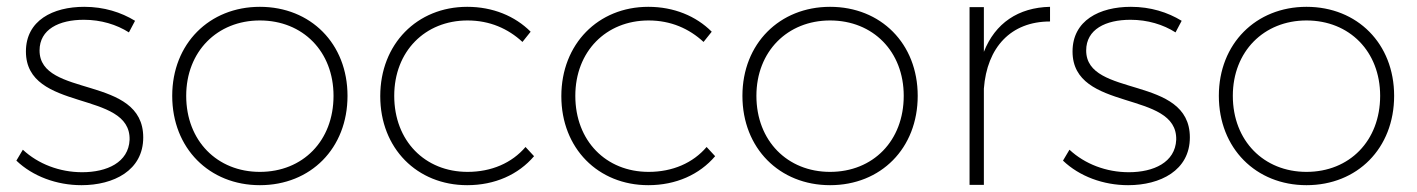

<svg xmlns="http://www.w3.org/2000/svg" viewBox="-20 -542 4156 563"><path d="M358 -447 376 -481C335 -506 285 -522 227 -522C135 -522 56 -482 56 -391C56 -212 364 -279 360 -132C357 -66 294 -37 221 -37C155 -37 92 -61 47 -103L28 -71C76 -25 146 1 219 1C313 1 400 -42 400 -139C400 -323 96 -254 96 -394C96 -456 153 -484 226 -484C276 -484 322 -470 358 -447Z M742 -522C594 -522 485 -414 485 -261C485 -107 594 1 742 1C891 1 999 -107 999 -261C999 -414 891 -522 742 -522ZM742 -482C868 -482 958 -391 958 -261C958 -129 868 -38 742 -38C617 -38 526 -129 526 -261C526 -391 617 -482 742 -482Z M1512 -419 1536 -449C1490 -495 1425 -522 1350 -522C1203 -522 1095 -413 1095 -260C1095 -107 1203 1 1350 1C1431 1 1500 -30 1546 -84L1521 -111C1481 -64 1421 -38 1351 -38C1226 -38 1136 -129 1136 -261C1136 -391 1226 -482 1351 -482C1416 -482 1470 -458 1512 -419Z M2043 -419 2067 -449C2021 -495 1956 -522 1881 -522C1734 -522 1626 -413 1626 -260C1626 -107 1734 1 1881 1C1962 1 2031 -30 2077 -84L2052 -111C2012 -64 1952 -38 1882 -38C1757 -38 1667 -129 1667 -261C1667 -391 1757 -482 1882 -482C1947 -482 2001 -458 2043 -419Z M2414 -522C2266 -522 2157 -414 2157 -261C2157 -107 2266 1 2414 1C2563 1 2671 -107 2671 -261C2671 -414 2563 -522 2414 -522ZM2414 -482C2540 -482 2630 -391 2630 -261C2630 -129 2540 -38 2414 -38C2289 -38 2198 -129 2198 -261C2198 -391 2289 -482 2414 -482Z M2865 -390V-521H2823V0H2865V-282C2874 -403 2944 -479 3059 -479V-522C2966 -520 2898 -474 2865 -390Z M3427 -447 3445 -481C3404 -506 3354 -522 3296 -522C3204 -522 3125 -482 3125 -391C3125 -212 3433 -279 3429 -132C3426 -66 3363 -37 3290 -37C3224 -37 3161 -61 3116 -103L3097 -71C3145 -25 3215 1 3288 1C3382 1 3469 -42 3469 -139C3469 -323 3165 -254 3165 -394C3165 -456 3222 -484 3295 -484C3345 -484 3391 -470 3427 -447Z M3811 -522C3663 -522 3554 -414 3554 -261C3554 -107 3663 1 3811 1C3960 1 4068 -107 4068 -261C4068 -414 3960 -522 3811 -522ZM3811 -482C3937 -482 4027 -391 4027 -261C4027 -129 3937 -38 3811 -38C3686 -38 3595 -129 3595 -261C3595 -391 3686 -482 3811 -482Z"/></svg>

Font: Montserrat arm ExtraLight
Style: Regular
Weight: 275
Designer: Julieta Ulanovsky
Foundry: Julieta Ulanovsky
Version: Version 6.000;PS 006.000;hotconv 1.0.88;makeotf.lib2.5.64775